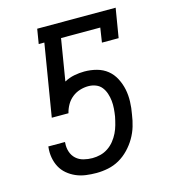

<svg xmlns="http://www.w3.org/2000/svg" viewBox="-110 -824 821 922"><g transform="rotate(-15 300.0 -363.5)"><path d="M256 8Q230 8 204 4.5Q178 1 155 -9Q132 -19 113 -35Q94 -51 82.5 -72.5Q71 -94 66.5 -119.5Q62 -145 65 -171V-175H148V-170Q146 -147 153 -126Q160 -105 175.5 -91Q191 -77 212.5 -71.5Q234 -66 256 -66Q276 -66 296 -71Q316 -76 334 -88Q352 -100 365.5 -117Q379 -134 388 -152.5Q397 -171 402.5 -191Q408 -211 412 -231Q415 -250 416.5 -269.5Q418 -289 416 -308Q414 -327 408 -345Q402 -363 391 -377Q380 -391 362.5 -398Q345 -405 325 -405Q304 -405 283 -398.5Q262 -392 244.5 -378Q227 -364 216 -344.5Q205 -325 200 -304H117L176 -662H148L160 -735H550L526 -590H443L454 -662H259L225 -455Q249 -468 274.5 -473Q300 -478 325 -478Q357 -478 386.5 -470Q416 -462 438.5 -444Q461 -426 475 -399Q489 -372 495 -343Q501 -314 500 -282Q499 -250 493 -219Q489 -190 480.5 -161.5Q472 -133 456.5 -106.5Q441 -80 419 -57Q397 -34 370.5 -19Q344 -4 314.5 2Q285 8 256 8Z"/></g></svg>

Font: Iosevka Slab Extended Oblique
Style: Regular
Weight: 400
Width: 7
Italic angle: -9°
Monospace: yes
Designer: Belleve Invis
Foundry: Belleve Invis
Version: Version 11.1.0; ttfautohint (v1.8.3)